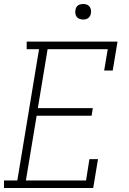

<svg xmlns="http://www.w3.org/2000/svg" viewBox="-27 -944 647 964"><path d="M-7 0V-38H60L169 -697H107V-735H563L539 -590H496L514 -697H212L163 -401H439L433 -363H157L103 -38H405L422 -145H465L441 0ZM390 -846Q381 -846 372.5 -849Q364 -852 358.5 -859Q353 -866 351.5 -875.5Q350 -885 352 -895Q353 -901 356 -907Q359 -913 365 -917Q371 -921 377.5 -922.5Q384 -924 390 -924Q400 -924 408.5 -921Q417 -918 422.5 -911Q428 -904 429.5 -894.5Q431 -885 429 -875Q428 -869 424.5 -863Q421 -857 415.5 -853Q410 -849 403.5 -847.5Q397 -846 390 -846Z"/></svg>

Font: Iosevka Slab XLtEx
Style: Italic
Weight: 200
Width: 7
Italic angle: -9°
Monospace: yes
Designer: Belleve Invis
Foundry: Belleve Invis
Version: Version 11.1.0; ttfautohint (v1.8.3)